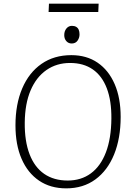

<svg xmlns="http://www.w3.org/2000/svg" viewBox="-20 -1021 731 1055"><path d="M65 -332Q65 -448 102 -535Q139 -622 208 -670Q277 -718 372 -718Q456 -718 516.5 -676.5Q577 -635 610 -559Q643 -483 643 -379Q643 -261 607 -172.5Q571 -84 504 -35Q437 14 344 14Q257 14 194.5 -28.5Q132 -71 98.5 -148.5Q65 -226 65 -332ZM116 -347Q115 -245 142.5 -173.5Q170 -102 223 -65.5Q276 -29 352 -29Q426 -29 479.5 -68.5Q533 -108 562 -184Q591 -260 592 -369Q593 -467 567 -535.5Q541 -604 490 -639.5Q439 -675 365 -675Q291 -675 235 -636Q179 -597 148 -524Q117 -451 116 -347ZM333 -828Q333 -850 345 -864.5Q357 -879 375 -879Q389 -879 398.5 -873.5Q408 -868 412.5 -857.5Q417 -847 417 -832Q417 -813 406 -797.5Q395 -782 374 -782Q356 -782 344.5 -795Q333 -808 333 -828ZM249 -1001H522L520 -955H247Z"/></svg>

Font: Literata 18pt ExtraLight
Style: Italic
Weight: 250
Italic angle: -2°
Designer: Latin by Veronika Burian and Jose Scaglione. Greek by Irene Vlachou. Cyrillic by Vera Evstafieva
Foundry: TypeTogether
Version: Version 3.103;gftools[0.9.29]